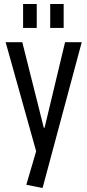

<svg xmlns="http://www.w3.org/2000/svg" viewBox="-20 -750 435 956"><path d="M111 170 170 -31 165 21 8 -540H91L198 -114H202L304 -540H387L192 186ZM163 -730V-611H95V-730ZM297 -730V-611H230V-730Z"/></svg>

Font: Pathway Extreme Condensed
Style: Regular
Weight: 400
Width: 3
Version: Version 1.001;gftools[0.9.26]